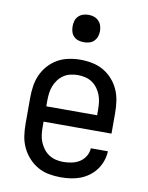

<svg xmlns="http://www.w3.org/2000/svg" viewBox="-84 -794 667 863"><g transform="rotate(10 250.0 -362.5)"><path d="M252 8Q225 8 198 3Q171 -2 147.5 -15.5Q124 -29 105.5 -49.5Q87 -70 75.5 -94.5Q64 -119 60 -146Q56 -173 56 -200V-320Q56 -347 60 -374Q64 -401 75 -425.5Q86 -450 104.5 -470.5Q123 -491 146 -504Q169 -517 196 -522.5Q223 -528 250 -528Q277 -528 304 -522.5Q331 -517 354 -504Q377 -491 395.5 -470.5Q414 -450 425 -425.5Q436 -401 440 -374Q444 -347 444 -320V-225H134V-200Q134 -183 136 -166Q138 -149 144.5 -133Q151 -117 161.5 -103Q172 -89 186.5 -79.5Q201 -70 218 -66Q235 -62 252 -62Q271 -62 290.5 -66Q310 -70 326 -80Q342 -90 352.5 -107Q363 -124 364 -144H442Q441 -121 433.5 -99.5Q426 -78 412.5 -59.5Q399 -41 380.5 -27.5Q362 -14 341 -6Q320 2 297 5Q274 8 252 8ZM366 -295V-320Q366 -337 364 -354Q362 -371 356 -387Q350 -403 339.5 -417Q329 -431 315 -440.5Q301 -450 284 -454Q267 -458 250 -458Q233 -458 216 -454Q199 -450 185 -440.5Q171 -431 160.5 -417Q150 -403 144 -387Q138 -371 136 -354Q134 -337 134 -320V-295ZM250 -608Q237 -608 225 -611.5Q213 -615 204 -624Q195 -633 191.5 -645Q188 -657 188 -670Q188 -683 191.5 -695Q195 -707 204 -716Q213 -725 225 -729Q237 -733 250 -733Q263 -733 275 -729Q287 -725 296 -716Q305 -707 309 -695Q313 -683 313 -670Q313 -657 309 -645Q305 -633 296 -624Q287 -615 275 -611.5Q263 -608 250 -608Z"/></g></svg>

Font: Iosevka Term SS14
Style: Regular
Weight: 400
Monospace: yes
Designer: Belleve Invis
Foundry: Belleve Invis
Version: Version 24.1.1; ttfautohint (v1.8.4)